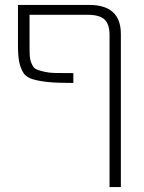

<svg xmlns="http://www.w3.org/2000/svg" viewBox="-20 -540 584 780"><path d="M425 -398Q425 -442 404.5 -461Q384 -480 335 -480H100V-358Q100 -327 101 -312Q102 -297 108.5 -281.5Q115 -266 124 -260.5Q133 -255 156 -249.5Q179 -244 205 -243.5Q231 -243 278 -243V-203Q214 -203 177.5 -206.5Q141 -210 113.5 -218Q86 -226 74.5 -245Q63 -264 58 -289Q53 -314 53 -357V-520H342Q471 -520 471 -402V220H425Z"/></svg>

Font: M PLUS 1p Light
Style: Regular
Weight: 300
Version: Version 1.061